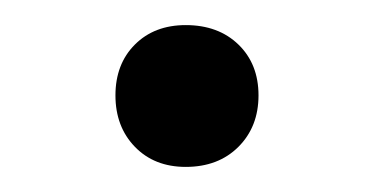

<svg xmlns="http://www.w3.org/2000/svg" viewBox="-20 -123 298 153"><path d="M128 10Q103 10 87.5 -6Q72 -22 72 -47Q72 -72 87.5 -87.5Q103 -103 128 -103Q154 -103 170 -87.5Q186 -72 186 -47Q186 -22 170 -6Q154 10 128 10Z"/></svg>

Font: Inria Serif
Style: Regular
Weight: 400
Designer: Black Foundry Team
Foundry: Black Foundry
Version: Version 1.000; ttfautohint (v1.8.3)